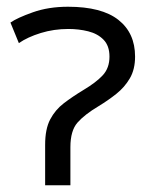

<svg xmlns="http://www.w3.org/2000/svg" viewBox="-20 -550 451 570"><path d="M114 0V-120Q114 -167 129 -195.5Q144 -224 169.5 -243.5Q195 -263 228 -283Q265 -305 285 -326.5Q305 -348 305 -382Q305 -414 287.5 -432Q270 -450 242 -457Q214 -464 183 -464Q140 -464 101 -452Q62 -440 36 -422L11 -483Q31 -497 77.5 -513.5Q124 -530 182 -530Q282 -530 331.5 -491Q381 -452 381 -382Q381 -344 365.5 -317.5Q350 -291 325.5 -271.5Q301 -252 273 -235Q231 -210 210 -186Q189 -162 189 -113V0Z"/></svg>

Font: Ubuntu Sans
Style: Regular
Weight: 400
Designer: Dalton Maag Ltd
Foundry: Dalton Maag Ltd
Version: Version 1.006; ttfautohint (v1.8.4.7-5d5b)